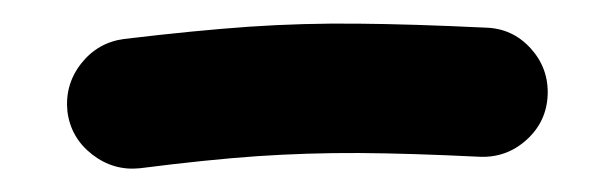

<svg xmlns="http://www.w3.org/2000/svg" viewBox="-20 -89 525 164"><path d="M37.6 6.3Q35.2 -16.6 49.3 -34.7Q63.5 -52.7 85.9 -55.7Q147 -63 192.9 -66.2Q238.8 -69.3 285.4 -68.8Q332 -68.4 394.5 -65.4Q417.5 -64.9 433.1 -47.9Q448.7 -30.8 447.8 -7.8Q446.8 15.1 429.7 30.5Q412.6 45.9 389.6 44.9Q330.6 42 286.6 41.7Q242.7 41.5 199.7 44.4Q156.7 47.4 99.6 54.7Q77.1 57.1 58.8 43Q40.5 28.8 37.6 6.3Z"/></svg>

Font: Mikhak-DS2-FD SemiBold
Style: Regular
Weight: 600
Designer: Amin Abedi
Version: Version 3.2